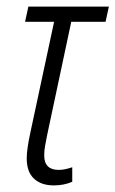

<svg xmlns="http://www.w3.org/2000/svg" viewBox="-20 -551 350 582"><path d="M143 11Q105 11 83 -9.5Q61 -30 61 -71Q61 -98 72 -149L144 -485H56L66 -531H310L300 -485H196L123 -142Q119 -122 116.5 -108Q114 -94 114 -80Q114 -36 158 -36Q169 -36 179.5 -38.5Q190 -41 199 -44V0Q174 11 143 11Z"/></svg>

Font: Noto Sans ExtraCondensed Light
Style: Italic
Weight: 300
Width: 2
Italic angle: -12°
Designer: Monotype Design Team
Foundry: Monotype Imaging Inc.
Version: Version 2.013; ttfautohint (v1.8.4.7-5d5b)